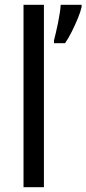

<svg xmlns="http://www.w3.org/2000/svg" viewBox="-20 -780 360 800"><path d="M163 0H78V-760H163ZM320 -751Q316 -732 304.5 -704Q293 -676 279 -648Q265 -620 251 -600H205V-612Q208 -623 212.5 -642.5Q217 -662 221.5 -683.5Q226 -705 229 -725Q232 -745 233 -760H320Z"/></svg>

Font: Noto Sans Khmer SemiCondensed
Style: Regular
Weight: 400
Width: 4
Designer: Danh Hong and the Monotype Design Team
Foundry: Monotype Imaging Inc.
Version: Version 2.004